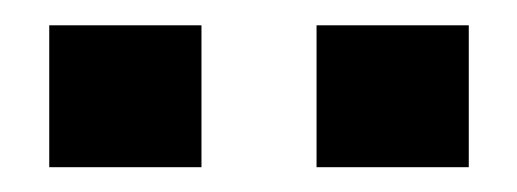

<svg xmlns="http://www.w3.org/2000/svg" viewBox="-20 -782 415 154"><path d="M233.9 -647.9V-761.7H356V-647.9ZM19.5 -647.9V-761.7H141.6V-647.9Z"/></svg>

Font: Roboto Slab Medium
Style: Regular
Weight: 500
Designer: Google
Version: Version 2.001; ttfautohint (v1.8.3)